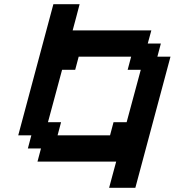

<svg xmlns="http://www.w3.org/2000/svg" viewBox="-20 -895 832 915"><path d="M500 0H625Q652.8 -104 708.7 -312.3Q764.6 -520.5 792.5 -625H730L746.6 -687.5H684.1L701.2 -750H326.2Q332 -771 343 -812.5Q354 -854 359.4 -875H234.4Q206.5 -771 150.6 -562.5Q94.7 -354 66.9 -250H129.4L112.8 -187.5H175.3L158.7 -125H533.7Q527.8 -104 516.8 -62.5Q505.9 -21 500 0ZM504.4 -250H254.4L271 -312.5H208.5Q219.7 -354 242.2 -437.3Q264.6 -520.5 275.9 -562.5H338.4L355 -625H605L588.4 -562.5H650.9Q639.6 -521 617.2 -437.5Q594.7 -354 583.5 -312.5H521Z"/></svg>

Font: Faithful 32x
Style: Oblique
Weight: 400
Foundry: Faithful Resource Pack
Version: Version 1.0; January 27, 2023